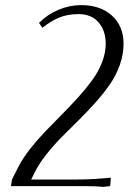

<svg xmlns="http://www.w3.org/2000/svg" viewBox="-20 -729 534 752"><path d="M22.9 0 26.9 -25.9 51.8 -75.2Q68.8 -108.9 97.9 -145.8Q127 -182.6 158 -214.8Q189 -247.1 222.9 -281.2Q256.8 -315.4 286.9 -348.6Q316.9 -381.8 341.3 -415.3Q365.7 -448.7 379.9 -485.6Q394 -522.5 394 -558.1Q394 -608.9 366 -641.4Q337.9 -673.8 288.1 -673.8Q246.6 -673.8 213.9 -661.1Q181.2 -648.4 146 -620.1L132.8 -639.2Q165 -671.9 208.5 -690.4Q252 -709 296.9 -709Q373.5 -709 418.7 -667.7Q463.9 -626.5 463.9 -558.1Q463.9 -516.1 449.2 -474.6Q434.6 -433.1 409.4 -397.2Q384.3 -361.3 353.5 -326.9Q322.8 -292.5 288.1 -258.3Q253.4 -224.1 221.9 -192.4Q190.4 -160.6 161.6 -124.3Q132.8 -87.9 116.2 -54.2L102.1 -25.9H279.8Q342.8 -25.9 414.1 -33.2L412.1 -4.9L411.1 0L384.8 2.9Q357.9 0 314 0Z"/></svg>

Font: Dihjauti
Style: Italic
Weight: 400
Italic angle: -9°
Designer: T. Christopher White
Version: Version 3.0.0